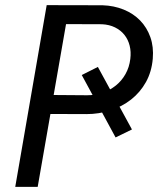

<svg xmlns="http://www.w3.org/2000/svg" viewBox="-20 -731 627 751"><path d="M496.1 -224.6 432.1 -193.4 299.8 -437.5 362.8 -469.2ZM177.2 -285.2 127.4 0H39.6L162.6 -710.9L380.9 -710.4Q425.8 -709 463.6 -693.6Q501.5 -678.2 528.1 -650.9Q554.7 -623.5 568.1 -585.7Q581.5 -547.9 577.6 -501.5Q573.2 -450.2 550.8 -409.9Q528.3 -369.6 492.9 -341.8Q457.5 -314 412.4 -299.3Q367.2 -284.7 318.4 -284.7ZM189.9 -359.4 320.8 -358.4Q353 -358.4 381.8 -368.4Q410.6 -378.4 433.3 -396.7Q456.1 -415 470.9 -441.4Q485.8 -467.8 489.7 -500.5Q493.2 -528.3 487.1 -552.5Q481 -576.7 466.6 -594.7Q452.1 -612.8 429.9 -623.8Q407.7 -634.8 378.9 -636.2L238.3 -636.7Z"/></svg>

Font: Roboto Mono
Style: Italic
Weight: 400
Designer: Google
Version: Version 2.000985; 2015; ttfautohint (v1.3)